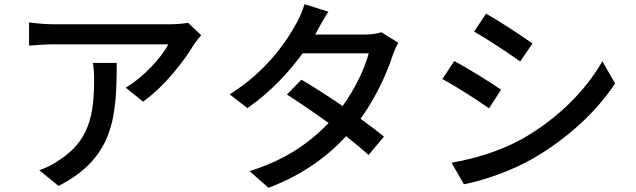

<svg xmlns="http://www.w3.org/2000/svg" viewBox="-20 -844 3040 918"><path d="M942 -676 879 -735C863 -731 818 -728 796 -728H237C197 -728 156 -732 119 -737V-626C162 -629 197 -632 237 -632H785C756 -575 669 -476 581 -425L664 -358C771 -434 866 -561 909 -634C917 -646 933 -665 942 -676ZM538 -543H424C429 -514 430 -490 430 -463C430 -297 407 -171 264 -79C232 -56 197 -40 168 -30L260 45C523 -90 538 -282 538 -543Z M1550 -788 1436 -824C1428 -795 1410 -755 1398 -734C1350 -645 1251 -500 1078 -393L1163 -327C1270 -401 1361 -498 1427 -589H1743C1724 -516 1677 -418 1618 -337C1551 -383 1481 -428 1421 -463L1352 -392C1410 -355 1482 -306 1551 -256C1465 -165 1344 -78 1173 -26L1264 54C1427 -8 1546 -96 1635 -193C1676 -160 1714 -129 1742 -103L1816 -191C1785 -216 1746 -246 1704 -276C1777 -378 1829 -491 1857 -578C1864 -598 1875 -623 1884 -640L1803 -690C1784 -683 1756 -679 1728 -679H1487C1491 -686 1494 -692 1498 -699C1509 -719 1530 -758 1550 -788Z M2304 -779 2247 -693C2309 -658 2416 -587 2467 -550L2526 -636C2479 -670 2366 -744 2304 -779ZM2139 -66 2198 37C2289 20 2429 -28 2530 -87C2692 -181 2831 -309 2921 -445L2860 -551C2779 -409 2644 -275 2477 -180C2372 -122 2250 -85 2139 -66ZM2152 -552 2095 -466C2159 -432 2265 -364 2318 -326L2376 -415C2329 -448 2215 -519 2152 -552Z"/></svg>

Font: Noto Sans HK Medium
Style: Regular
Weight: 500
Designer: Ryoko NISHIZUKA 西塚涼子 (kana, bopomofo & ideographs); Paul D. Hunt (Latin, Greek & Cyrillic); Sandoll Communications 산돌커뮤니
Foundry: Adobe
Version: Version 2.002;hotconv 1.0.116;makeotfexe 2.5.65601